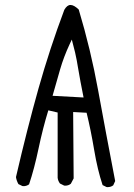

<svg xmlns="http://www.w3.org/2000/svg" viewBox="-20 -769 540 774"><path d="M413.1 -14.6Q427.2 -14.6 436.5 -22L444.3 -39.1Q405.8 -238.8 375.7 -404.3Q345.7 -569.8 297.4 -730.5Q278.3 -749 264.2 -749Q250.5 -749 239.3 -729.5Q180.7 -573.7 135 -411.6Q89.4 -249.5 44.4 -55.2Q46.4 -41 54.2 -26.9L70.3 -19Q72.3 -18.6 76.4 -18.6Q80.6 -18.6 86.2 -20.3Q91.8 -22 97.2 -25.9Q118.2 -88.4 135.5 -170.7Q152.8 -252.9 174.8 -324.2L212.4 -315.4V-52.2Q213.9 -39.6 221.7 -29.3L238.3 -21Q240.2 -20.5 242.2 -20.5Q256.3 -20.5 265.6 -28.3L276.9 -49.8L274.9 -317.4L329.1 -314.5Q346.2 -244.6 359.6 -164.6Q373 -84.5 393.6 -22.9L409.2 -15.1Q411.1 -14.6 413.1 -14.6ZM316.9 -376 191.9 -382.8Q208 -440.4 222.7 -490.5Q237.3 -540.5 260.7 -590.8L269.5 -609.4Q278.8 -573.7 282.7 -557.6Q290 -525.4 294.4 -496.6Q303.2 -443.8 316.9 -376Z"/></svg>

Font: Bakudai
Style: ExtraLight
Weight: 200
Version: Version 1.48